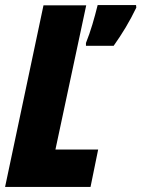

<svg xmlns="http://www.w3.org/2000/svg" viewBox="-25 -735 556 755"><path d="M313 -555H422C456 -603 484 -649 511 -705L510 -715H359C346 -663 332 -613 313 -566ZM-5 0H331L361 -147H193L314 -714H146Z"/></svg>

Font: Noto Sans UI Condensed Black
Style: Italic
Weight: 900
Width: 3
Italic angle: -192°
Designer: Monotype Design Team
Foundry: Monotype Imaging Inc.
Version: Version 1.901